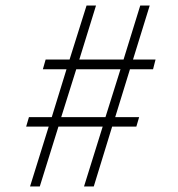

<svg xmlns="http://www.w3.org/2000/svg" viewBox="-20 -670 640 690"><path d="M282 0 349 -215H190L123 0H88L155 -215H74L84 -249H166L219 -421H134L144 -456H230L291 -650H325L265 -456H424L484 -650H518L458 -456H539L530 -421H447L394 -249H480L470 -215H383L317 0ZM359 -249 413 -421H254L200 -249Z"/></svg>

Font: Source Code Pro Light
Style: Italic
Weight: 300
Italic angle: -11°
Monospace: yes
Designer: Paul D. Hunt, Teo Tuominen
Foundry: Adobe Systems Incorporated
Version: Version 1.050;PS 1.000;hotconv 16.6.51;makeotf.lib2.5.65220